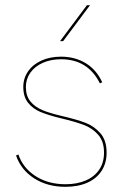

<svg xmlns="http://www.w3.org/2000/svg" viewBox="-20 -717 499 742"><path d="M42 -116 51 -120Q69 -67.5 117.8 -36.2Q166.5 -5 233 -5Q277.5 -5 311.2 -19.5Q345 -34 363.5 -61.5Q382 -89 382 -127Q382 -171 359.2 -196.5Q336.5 -222 304 -234.2Q271.5 -246.5 215 -260Q167.5 -271.5 137.2 -284Q107 -296.5 88.5 -319.8Q70 -343 70 -381Q70 -414.5 88.5 -441.2Q107 -468 140.2 -483Q173.5 -498 216 -498Q269.5 -498 311.2 -472.8Q353 -447.5 375 -399L366 -395Q319.5 -488 216 -488Q176.5 -488 145.5 -474.2Q114.5 -460.5 97.2 -436Q80 -411.5 80 -381Q80 -346.5 97.5 -325Q115 -303.5 143.8 -291.5Q172.5 -279.5 218 -269Q276 -255.5 310 -242.5Q344 -229.5 368 -202Q392 -174.5 392 -127Q392 -87 372.8 -57Q353.5 -27 317.5 -11Q281.5 5 233 5Q163.5 5 112.5 -27.5Q61.5 -60 42 -116ZM316 -697H328L224 -558H212Z"/></svg>

Font: HK Grotesk Thin
Style: Regular
Weight: 100
Designer: Alfredo Marco Pradil
Foundry: Hanken Design Co.
Version: Version 3.001